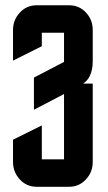

<svg xmlns="http://www.w3.org/2000/svg" viewBox="-20 -715 415 735"><path d="M335 -600.1V-480Q335 -446.8 323.2 -423.3Q315.4 -406.7 298.3 -395H335V-95.2Q335 -55.7 308.6 -27.8Q282.2 0 245.1 0H120.1Q82.5 0 56.6 -27.3Q29.8 -55.7 29.8 -95.2V-180.2L140.1 -234.9V-105H225.1V-355L109.9 -294.9V-418L225.1 -478V-589.8H140.1V-538.1L29.8 -482.9V-600.1Q29.8 -639.2 56.6 -667.5Q82.5 -694.8 120.1 -694.8H245.1Q282.7 -694.8 308.6 -667.5Q335 -639.6 335 -600.1Z"/></svg>

Font: Horta
Style: Regular
Weight: 600
Width: 3
Version: Version 0.11